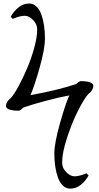

<svg xmlns="http://www.w3.org/2000/svg" viewBox="-20 -804 574 1109"><path d="M14.6 -192.4Q14.6 -204.1 21.7 -215.6Q28.8 -227.1 36.1 -232.4L43 -238.3Q60.1 -256.8 85.7 -303.5Q111.3 -350.1 135.7 -407Q160.2 -463.9 177.5 -526.9Q194.8 -589.8 194.8 -633.8Q194.8 -664.1 171.1 -688.5Q147.5 -712.9 123 -712.9Q109.4 -712.9 92 -708.5Q74.7 -704.1 64.5 -699.2L53.7 -694.8L42 -707.5Q59.6 -739.7 87.4 -761.7Q115.2 -783.7 147.9 -783.7Q171.9 -783.7 190.2 -766.6Q208.5 -749.5 219 -720Q229.5 -690.4 234.6 -655.5Q239.7 -620.6 239.7 -581.1Q239.7 -523.4 210 -417Q180.2 -310.5 156.2 -254.4Q319.3 -284.2 420.4 -318.8Q432.6 -331.1 443.8 -335.4Q519 -335.4 519 -307.6Q519 -295.9 512 -284.4Q504.9 -272.9 498 -267.6L490.7 -261.7Q467.3 -236.3 431.9 -167Q396.5 -97.7 367.7 -9.8Q338.9 78.1 338.9 135.7Q338.9 166 362.5 190.2Q386.2 214.4 410.6 214.4Q424.3 214.4 441.7 210Q459 205.6 469.7 201.2L480 196.8L491.7 209.5Q474.1 241.7 446.5 263.7Q418.9 285.6 385.7 285.6Q361.8 285.6 343.5 268.3Q325.2 251 314.7 221.7Q304.2 192.4 299.1 157.5Q293.9 122.6 293.9 83Q293.9 22.9 326.2 -91.3Q358.4 -205.6 380.4 -252.9Q320.3 -242.2 243.2 -221.4Q166 -200.7 114.3 -182.6Q102.5 -169.4 89.8 -164.6Q14.6 -164.6 14.6 -192.4Z"/></svg>

Font: Flanker
Style: Regular
Weight: 400
Designer: Flanker
Foundry: Flanker
Version: Version 2.027